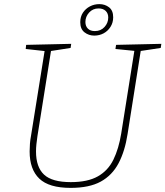

<svg xmlns="http://www.w3.org/2000/svg" viewBox="-20 -906 804 933"><path d="M544 -688 764 -693 761 -673 655 -657 665 -666 600 -255Q587 -171 556 -112.5Q525 -54 469.5 -23.5Q414 7 323 7Q218 7 171 -38Q124 -83 124 -170Q124 -188 125.5 -207.5Q127 -227 131 -248L198 -666L205 -657L105 -668L107 -688L326 -693L323 -673L220 -657L229 -666L162 -245Q159 -225 157 -206Q155 -187 155 -170Q155 -94 194 -57.5Q233 -21 324 -21Q406 -21 455.5 -49Q505 -77 531 -130Q557 -183 569 -257L634 -666L641 -658L541 -668ZM438 -733Q411 -733 390.5 -749Q370 -765 370 -798Q370 -825 383 -844.5Q396 -864 417 -875Q438 -886 463 -886Q490 -886 510 -870.5Q530 -855 530 -822Q530 -796 517 -775.5Q504 -755 483.5 -744Q463 -733 438 -733ZM441 -755Q470 -755 488 -775Q506 -795 506 -821Q506 -841 493.5 -853Q481 -865 459 -865Q431 -865 413 -845Q395 -825 395 -799Q395 -779 407 -767Q419 -755 441 -755Z"/></svg>

Font: Bitter Thin ExtraLight
Style: Italic
Weight: 250
Italic angle: -9°
Version: Version 2.002